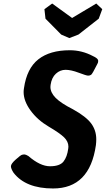

<svg xmlns="http://www.w3.org/2000/svg" viewBox="-20 -1053 600 1089"><path d="M232 -1001 276 -1033 389 -951 526 -1033 560 -1001 540 -947 425 -857 373 -837 327 -857 238 -947ZM57 -73Q42 -96 42 -110Q42 -124 69.5 -148.5Q97 -173 104.5 -175Q112 -177 119 -177Q126 -177 141 -168Q208 -110 263.5 -110Q319 -110 340 -136.5Q361 -163 367 -210Q368 -216 368 -221Q368 -250 343.5 -274Q319 -298 256 -335Q193 -372 153.5 -426Q114 -480 114 -531Q114 -542 116 -553Q132 -665 197.5 -716.5Q263 -768 376 -768Q445 -768 507 -735Q520 -729 525 -725Q537 -717 537 -707Q537 -697 531 -688Q504 -634 497 -629Q490 -624 480 -624Q470 -624 426.5 -640.5Q383 -657 352 -657Q321 -657 297 -635Q273 -613 267 -572Q266 -566 266 -560Q266 -528 295.5 -498Q325 -468 394 -433Q468 -392 497 -353Q526 -314 526 -263Q526 -247 524 -230Q489 16 281 16Q126 16 57 -73Z"/></svg>

Font: Chau Philomene One
Style: Italic
Weight: 400
Designer: Vicente Lamonaca
Foundry: TipoType
Version: Version 1.001